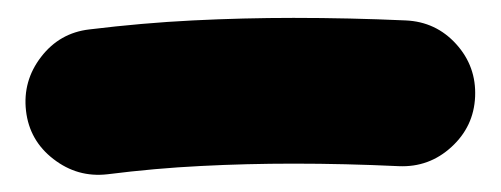

<svg xmlns="http://www.w3.org/2000/svg" viewBox="-20 -332 574 220"><path d="M9.8 -205.1Q5.9 -239.3 27.1 -266.8Q48.3 -294.4 82.5 -298.3Q143.1 -305.7 200.9 -308.6Q258.8 -311.5 316.4 -311.5Q380.4 -311.5 444.8 -308.6Q479.5 -307.1 502.7 -281.5Q525.9 -255.9 524.4 -221.2Q522.9 -187 497.3 -163.6Q471.7 -140.1 437 -141.6Q375.5 -144.5 316.4 -144.5Q262.7 -144.5 210.2 -141.8Q157.7 -139.2 103 -132.3Q68.8 -128.4 41.3 -149.7Q13.7 -170.9 9.8 -205.1Z"/></svg>

Font: Mikhak-DS2-FD Black
Style: Regular
Weight: 900
Designer: Amin Abedi
Version: Version 3.2